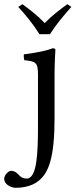

<svg xmlns="http://www.w3.org/2000/svg" viewBox="-68 -672 360 915"><path d="M113 -317V-76C113 56 109 179 59 179C48 179 35 175 28 168C18 158 6 142 -16 142C-27 142 -48 162 -48 180C-48 209 -12 223 7 223C28 223 80 220 117 189C164 151 192 79 192 -110V-321C192 -371 196 -435 196 -435C196 -439 191 -442 183 -442C155 -431 115 -422 46 -413C44 -407 46 -391 48 -385C102 -380 113 -374 113 -317ZM120 -509H170C199 -555 237 -600 272 -639L253 -652C216 -625 182 -600 145 -562C111 -598 78 -623 39 -652L19 -639C54 -601 91 -556 120 -509Z"/></svg>

Font: Libertinus Serif
Style: Regular
Weight: 400
Designer: Philipp H. Poll
Foundry: Khaled Hosny
Version: Version 6.2